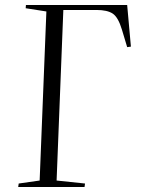

<svg xmlns="http://www.w3.org/2000/svg" viewBox="-20 -750 571 770"><path d="M53 0 55 -14 139 -26 166 -704 83 -717 84 -730H490L505 -563L490 -561L469 -631Q454 -681 432 -695.5Q410 -710 367 -710H234L207 -26L321 -14L319 0Z"/></svg>

Font: Literata 72pt Light
Style: Italic
Weight: 300
Italic angle: -2°
Designer: Latin by Veronika Burian and Jose Scaglione. Greek by Irene Vlachou. Cyrillic by Vera Evstafieva
Foundry: TypeTogether
Version: Version 3.002